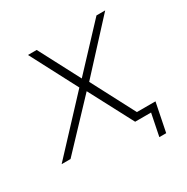

<svg xmlns="http://www.w3.org/2000/svg" viewBox="-176 -650 876 898"><g transform="rotate(-30 262.5 -201.0)"><path d="M418 0H370L245 -237L21 0H-27L224 -269L92 -521H139L255 -300L462 -521H509L277 -269ZM432 119 456 0H389L396 -35H500L469 119Z"/></g></svg>

Font: Argentum Sans ExtraLight
Style: Italic
Weight: 200
Italic angle: -11°
Designer: Julieta Ulanovsky (font), Cristiano Sobral (main changes and remaster)
Foundry: Julieta Ulanovsky (font), Cristiano Sobral (main changes and remaster)
Version: Version 2.007;June 15, 2022;FontCreator 14.0.0.2814 64-bit; 